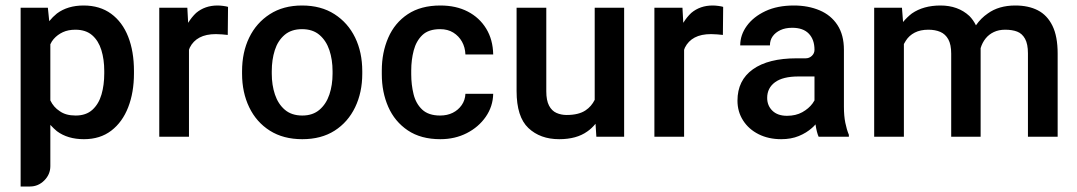

<svg xmlns="http://www.w3.org/2000/svg" viewBox="-20 -503 3915 698"><path d="M467 -245V-236Q467 -167 446 -113Q425 -59 384.5 -28Q344 3 285 3Q226 3 187 -26Q176 -35 163 -49V101Q163 131 141 153Q119 175 89 175H55V-475H154L159 -426Q172 -442 187 -454Q226 -483 284 -483Q343 -483 384 -453Q425 -423 446 -369.5Q467 -316 467 -245ZM359 -236V-245Q359 -287 348.5 -321Q338 -355 315 -375Q292 -395 254 -395Q228 -395 208.5 -386Q189 -377 175 -361Q168 -353 163 -342V-138Q175 -113 197 -99Q219 -83 255 -83Q293 -83 316 -104Q339 -125 349 -159.5Q359 -194 359 -236Z M809 -478 808 -376Q798 -377 787 -378Q776 -379 765 -379Q729 -379 705.5 -366.5Q682 -354 670 -330Q669 -328 667 -322V-6H559V-475H661L664 -420Q677 -441 693 -456Q725 -483 771 -483Q780 -483 791.5 -481.5Q803 -480 809 -478Z M1297 -244V-235Q1297 -167 1271 -113Q1245 -59 1196.5 -28Q1148 3 1079 3Q1010 3 961 -28Q912 -59 886 -113Q860 -167 860 -235V-244Q860 -313 886 -366.5Q912 -420 961 -451.5Q1010 -483 1078 -483Q1147 -483 1196 -451.5Q1245 -420 1271 -366.5Q1297 -313 1297 -244ZM1189 -235V-244Q1189 -286 1177.5 -320.5Q1166 -355 1141.5 -376Q1117 -397 1078 -397Q1039 -397 1014.5 -376Q990 -355 979 -320.5Q968 -286 968 -244V-235Q968 -194 979.5 -159.5Q991 -125 1015.5 -104Q1040 -83 1079 -83Q1117 -83 1141.5 -104Q1166 -125 1177.5 -159.5Q1189 -194 1189 -235Z M1672 -162H1773Q1772 -116 1746 -78.5Q1720 -41 1677 -19Q1634 3 1581 3Q1510 3 1462.5 -29Q1415 -61 1391.5 -114.5Q1368 -168 1368 -233V-247Q1368 -312 1391.5 -366Q1415 -420 1462.5 -451.5Q1510 -483 1581 -483Q1638 -483 1680.5 -461Q1723 -439 1747.5 -399Q1772 -359 1773 -305H1672Q1671 -331 1659.5 -351.5Q1648 -372 1628 -384.5Q1608 -397 1580 -397Q1538 -397 1515.5 -375.5Q1493 -354 1484 -319.5Q1475 -285 1475 -247V-233Q1475 -195 1483.5 -160.5Q1492 -126 1515 -104.5Q1538 -83 1580 -83Q1606 -83 1626 -93Q1646 -103 1658.5 -121Q1671 -139 1672 -162Z M2142 -475H2249V-6H2148L2145 -53Q2131 -36 2115 -25Q2076 3 2013 3Q1944 3 1901 -37.5Q1858 -78 1858 -172V-475H1966V-171Q1966 -138 1976 -119Q1986 -100 2003 -92.5Q2020 -85 2040 -85Q2084 -85 2109 -102Q2130 -116 2142 -140Z M2609 -478 2608 -376Q2598 -377 2587 -378Q2576 -379 2565 -379Q2529 -379 2505.5 -366.5Q2482 -354 2470 -330Q2469 -328 2467 -322V-6H2359V-475H2461L2464 -420Q2477 -441 2493 -456Q2525 -483 2571 -483Q2580 -483 2591.5 -481.5Q2603 -480 2609 -478Z M3066 -13V-6H2956Q2949 -22 2945 -49Q2945 -50 2945 -50Q2945 -50 2945 -51Q2938 -43 2932 -38Q2912 -20 2884 -8.5Q2856 3 2820 3Q2774 3 2738 -15Q2702 -33 2681.5 -65Q2661 -97 2661 -137Q2661 -211 2717 -251Q2773 -291 2876 -291H2909Q2922 -291 2931.5 -300Q2941 -309 2941 -322Q2941 -359 2920.5 -380.5Q2900 -402 2860 -402Q2835 -402 2817 -393.5Q2799 -385 2789 -371Q2779 -357 2779 -338H2671Q2671 -376 2695 -409Q2719 -442 2762.5 -462.5Q2806 -483 2866 -483Q2918 -483 2959.5 -465.5Q3001 -448 3024.5 -412Q3048 -376 3048 -322V-115Q3048 -82 3053 -57Q3058 -32 3066 -13ZM2941 -138V-225H2883Q2826 -225 2797.5 -204Q2769 -183 2769 -147Q2769 -119 2788 -100.5Q2807 -82 2841 -82Q2873 -82 2896.5 -95Q2920 -108 2934 -127Q2937 -132 2941 -138Z M3825 -308V-6H3717V-309Q3717 -343 3706.5 -362Q3696 -381 3678 -388Q3660 -395 3634 -395Q3611 -395 3593 -386.5Q3575 -378 3563 -363Q3551 -348 3545 -328Q3545 -327 3545 -323.5Q3545 -320 3545 -318V-6H3438V-308Q3438 -341 3427.5 -360Q3417 -379 3398.5 -387Q3380 -395 3355 -395Q3326 -395 3305.5 -384.5Q3285 -374 3273 -355Q3270 -350 3266 -343V-6H3158V-475H3259L3263 -423Q3278 -441 3295 -454Q3337 -483 3399 -483Q3463 -483 3504 -445Q3518 -431 3528 -411Q3546 -437 3571 -454Q3611 -483 3671 -483Q3719 -483 3753 -465.5Q3787 -448 3806 -409.5Q3825 -371 3825 -308Z"/></svg>

Font: Placeholder Sans Medium
Style: Regular
Weight: 500
Designer: The Branx Europe S.L
Version: Version 1.006;Fontself Maker 3.5.7